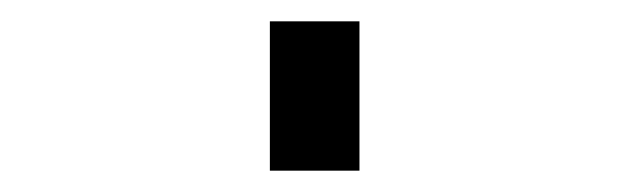

<svg xmlns="http://www.w3.org/2000/svg" viewBox="-20 60 590 180"><path d="M233 220V80H317V220Z"/></svg>

Font: Lode Dark
Style: Bold
Weight: 700
Monospace: yes
Designer: Belleve Invis
Foundry: Belleve Invis
Version: Version 29.2.0; ttfautohint (v1.8.3)